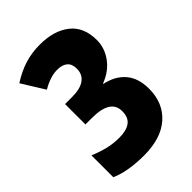

<svg xmlns="http://www.w3.org/2000/svg" viewBox="-215 -820 926 926"><g transform="rotate(-45 248.0 -357.0)"><path d="M209 10Q158 10 112 2.5Q66 -5 30 -21V-170Q71 -153 108 -144Q145 -135 186 -135Q234 -135 260 -154Q286 -173 286 -216Q286 -296 160 -296H115V-435H164Q218 -435 247 -455.5Q276 -476 276 -516Q276 -548 257.5 -563.5Q239 -579 205 -579Q158 -579 102 -546L30 -662Q80 -694 128 -709Q176 -724 232 -724Q327 -724 384.5 -679Q442 -634 442 -545Q442 -490 408 -444Q374 -398 315 -376V-373Q381 -359 417.5 -316Q454 -273 454 -201Q454 -104 390 -47Q326 10 209 10Z"/></g></svg>

Font: Noto Sans Malayalam ExtraCondensed Black
Style: Regular
Weight: 900
Width: 2
Designer: Jelle Bosma - Monotype Design Team
Foundry: Monotype Imaging Inc.
Version: Version 2.104; ttfautohint (v1.8.4.7-5d5b)